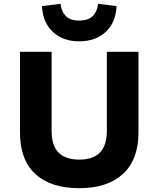

<svg xmlns="http://www.w3.org/2000/svg" viewBox="-20 -977 832 1008"><path d="M396 11Q247 11 166 -63Q85 -137 85 -281V-705H251V-291Q251 -212 288 -175.5Q325 -139 396 -139Q469 -139 505 -176.5Q541 -214 541 -291V-705H707V-281Q707 -139 625.5 -64Q544 11 396 11ZM396 -760Q311 -760 258 -809Q205 -858 200 -945L298 -957Q302 -917 325 -893Q348 -869 395 -869Q443 -869 467 -893Q491 -917 495 -957L592 -945Q588 -858 534.5 -809Q481 -760 396 -760Z"/></svg>

Font: Nunito Sans 6pt ExtraBold
Style: Regular
Weight: 800
Version: Version 3.101;gftools[0.9.27]